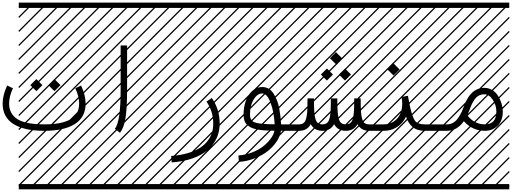

<svg xmlns="http://www.w3.org/2000/svg" viewBox="-142 -990 3877 1453"><path d="M-87.9 -342.8 -43.9 -322.3Q-73.2 -259.3 -73.2 -206.5Q-73.2 -128.9 -11 -88.9Q51.3 -48.8 192.4 -48.8Q287.6 -48.8 346.9 -67.9Q406.2 -86.9 431.6 -121.1Q457 -155.3 457 -206.5Q457 -259.3 427.7 -322.3L471.7 -342.8Q505.9 -268.6 505.9 -206.5Q505.9 -103.5 425.3 -51.8Q344.7 0 192.4 0Q40 0 -41 -52Q-122.1 -104 -122.1 -206.5Q-122.1 -268.6 -87.9 -342.8ZM0 402.8H530.3V442.9H0ZM0 -970.2H530.3V-930.2H0ZM526.9 410.6 533.7 417.5 525.4 425.8 518.6 418.9ZM526.9 304.7 533.7 311.5 419.4 425.8 412.6 418.9ZM526.9 198.7 533.7 205.6 313.5 425.8 306.6 418.9ZM526.9 92.3 533.7 99.1 207.5 425.8 200.7 418.9ZM526.9 -13.2 533.7 -6.3 101.6 425.8 94.7 418.9ZM526.9 -119.1 533.7 -112.3 3.4 418 -3.4 411.1ZM526.9 -225.6 533.7 -218.8 3.4 311.5 -3.4 304.7ZM526.9 -331.5 533.7 -324.7 3.4 205.6 -3.4 198.7ZM526.9 -438 533.7 -431.2 3.4 99.1 -3.4 92.3ZM526.9 -543.5 533.7 -536.6 3.4 -6.3 -3.4 -13.2ZM526.9 -649.4 533.7 -642.6 3.4 -112.3 -3.4 -119.1ZM526.9 -755.9 533.7 -749 3.4 -218.8 -3.4 -225.6ZM526.9 -861.8 533.7 -855 3.4 -324.7 -3.4 -331.5ZM516.6 -958 523.4 -951.2 3.4 -431.2 -3.4 -438ZM411.1 -958 418 -951.2 3.4 -536.6 -3.4 -543.5ZM305.2 -958 312 -951.2 3.4 -642.6 -3.4 -649.4ZM198.7 -958 205.6 -951.2 3.4 -749 -3.4 -755.9ZM92.3 -958 99.1 -951.2 3.4 -855 -3.4 -861.8ZM224.1 -345.7 270 -391.6 315.9 -345.7 270 -300.3ZM87.4 -345.7 133.3 -391.6 179.2 -345.7 133.3 -300.3Z M765.6 15.1 727.5 -15.1Q771 -69.8 771 -309.6V-646H819.8V-309.6Q819.8 -174.3 808.1 -98.6Q796.4 -22.9 765.6 15.1ZM530.3 402.8H1060.5V442.9H530.3ZM530.3 -970.2H1060.5V-930.2H530.3ZM1057.1 410.6 1064 417.5 1055.7 425.8 1048.8 418.9ZM1057.1 304.7 1064 311.5 949.7 425.8 942.9 418.9ZM1057.1 198.7 1064 205.6 843.8 425.8 836.9 418.9ZM1057.1 92.3 1064 99.1 737.8 425.8 731 418.9ZM1057.1 -13.2 1064 -6.3 631.8 425.8 625 418.9ZM1057.1 -119.1 1064 -112.3 533.7 418 526.9 411.1ZM1057.1 -225.6 1064 -218.8 533.7 311.5 526.9 304.7ZM1057.1 -331.5 1064 -324.7 533.7 205.6 526.9 198.7ZM1057.1 -438 1064 -431.2 533.7 99.1 526.9 92.3ZM1057.1 -543.5 1064 -536.6 533.7 -6.3 526.9 -13.2ZM1057.1 -649.4 1064 -642.6 533.7 -112.3 526.9 -119.1ZM1057.1 -755.9 1064 -749 533.7 -218.8 526.9 -225.6ZM1057.1 -861.8 1064 -855 533.7 -324.7 526.9 -331.5ZM1046.9 -958 1053.7 -951.2 533.7 -431.2 526.9 -438ZM941.4 -958 948.2 -951.2 533.7 -536.6 526.9 -543.5ZM835.4 -958 842.3 -951.2 533.7 -642.6 526.9 -649.4ZM729 -958 735.8 -951.2 533.7 -749 526.9 -755.9ZM622.6 -958 629.4 -951.2 533.7 -855 526.9 -861.8Z M1420.9 -221.2 1460.9 -248.5Q1520.5 -162.6 1520.5 -54.2Q1520.5 2.9 1499 52Q1477.5 101.1 1434.6 140.9Q1391.6 180.7 1320.8 206.5Q1250 232.4 1157.2 239.3L1153.3 190.4Q1222.7 185.1 1277.6 169.2Q1332.5 153.3 1368.4 130.6Q1404.3 107.9 1428 77.6Q1451.7 47.4 1461.7 14.9Q1471.7 -17.6 1471.7 -54.2Q1471.7 -147 1420.9 -221.2ZM1060.5 402.8H1590.8V442.9H1060.5ZM1060.5 -970.2H1590.8V-930.2H1060.5ZM1587.4 410.6 1594.2 417.5 1585.9 425.8 1579.1 418.9ZM1587.4 304.7 1594.2 311.5 1480 425.8 1473.1 418.9ZM1587.4 198.7 1594.2 205.6 1374 425.8 1367.2 418.9ZM1587.4 92.3 1594.2 99.1 1268.1 425.8 1261.2 418.9ZM1587.4 -13.2 1594.2 -6.3 1162.1 425.8 1155.3 418.9ZM1587.4 -119.1 1594.2 -112.3 1064 418 1057.1 411.1ZM1587.4 -225.6 1594.2 -218.8 1064 311.5 1057.1 304.7ZM1587.4 -331.5 1594.2 -324.7 1064 205.6 1057.1 198.7ZM1587.4 -438 1594.2 -431.2 1064 99.1 1057.1 92.3ZM1587.4 -543.5 1594.2 -536.6 1064 -6.3 1057.1 -13.2ZM1587.4 -649.4 1594.2 -642.6 1064 -112.3 1057.1 -119.1ZM1587.4 -755.9 1594.2 -749 1064 -218.8 1057.1 -225.6ZM1587.4 -861.8 1594.2 -855 1064 -324.7 1057.1 -331.5ZM1577.1 -958 1584 -951.2 1064 -431.2 1057.1 -438ZM1471.7 -958 1478.5 -951.2 1064 -536.6 1057.1 -543.5ZM1365.7 -958 1372.6 -951.2 1064 -642.6 1057.1 -649.4ZM1259.3 -958 1266.1 -951.2 1064 -749 1057.1 -755.9ZM1152.8 -958 1159.7 -951.2 1064 -855 1057.1 -861.8Z M1936.5 -49.3Q1932.1 -142.1 1905.5 -212.4Q1878.9 -282.7 1842.8 -282.7Q1805.7 -282.7 1777.8 -237.8Q1750 -192.9 1750 -122.6Q1750 -104 1754.9 -92.3Q1759.8 -80.6 1770.8 -71.8Q1781.7 -63 1804.2 -58.6Q1826.7 -54.2 1857.2 -52Q1887.7 -49.8 1936.5 -49.3ZM2121.1 -48.8V0H1984.4Q1978.5 40 1952.1 80.1Q1925.8 120.1 1885 152.8Q1844.2 185.5 1786.6 208Q1729 230.5 1666 235.4L1662.1 186.5Q1716.8 182.6 1766.4 163.3Q1815.9 144 1850.1 116.9Q1884.3 89.8 1906.7 59.1Q1929.2 28.3 1935.1 -0.5Q1895 -1 1867.4 -2.7Q1839.8 -4.4 1811 -9Q1782.2 -13.7 1763.9 -22Q1745.6 -30.3 1730.2 -43.5Q1714.8 -56.6 1708 -76.4Q1701.2 -96.2 1701.2 -122.6Q1701.2 -175.8 1716.6 -222.4Q1731.9 -269 1764.9 -300.3Q1797.9 -331.5 1842.8 -331.5Q1869.6 -331.5 1891.8 -318.1Q1914.1 -304.7 1928.7 -281Q1943.4 -257.3 1954.3 -229.5Q1965.3 -201.7 1971.4 -168.2Q1977.5 -134.8 1980.7 -106.4Q1983.9 -78.1 1985.4 -48.8ZM1590.8 402.8H2121.1V442.9H1590.8ZM1590.8 -970.2H2121.1V-930.2H1590.8ZM2117.7 410.6 2124.5 417.5 2116.2 425.8 2109.4 418.9ZM2117.7 304.7 2124.5 311.5 2010.3 425.8 2003.4 418.9ZM2117.7 198.7 2124.5 205.6 1904.3 425.8 1897.5 418.9ZM2117.7 92.3 2124.5 99.1 1798.3 425.8 1791.5 418.9ZM2117.7 -13.2 2124.5 -6.3 1692.4 425.8 1685.5 418.9ZM2117.7 -119.1 2124.5 -112.3 1594.2 418 1587.4 411.1ZM2117.7 -225.6 2124.5 -218.8 1594.2 311.5 1587.4 304.7ZM2117.7 -331.5 2124.5 -324.7 1594.2 205.6 1587.4 198.7ZM2117.7 -438 2124.5 -431.2 1594.2 99.1 1587.4 92.3ZM2117.7 -543.5 2124.5 -536.6 1594.2 -6.3 1587.4 -13.2ZM2117.7 -649.4 2124.5 -642.6 1594.2 -112.3 1587.4 -119.1ZM2117.7 -755.9 2124.5 -749 1594.2 -218.8 1587.4 -225.6ZM2117.7 -861.8 2124.5 -855 1594.2 -324.7 1587.4 -331.5ZM2107.4 -958 2114.3 -951.2 1594.2 -431.2 1587.4 -438ZM2002 -958 2008.8 -951.2 1594.2 -536.6 1587.4 -543.5ZM1896 -958 1902.8 -951.2 1594.2 -642.6 1587.4 -649.4ZM1789.6 -958 1796.4 -951.2 1594.2 -749 1587.4 -755.9ZM1683.1 -958 1689.9 -951.2 1594.2 -855 1587.4 -861.8Z M2422.9 -425.8 2468.8 -471.7 2514.6 -425.8 2468.8 -380.4ZM2286.1 -425.8 2332 -471.7 2377.9 -425.8 2332 -380.4ZM2354.5 -549.3 2400.4 -595.2 2446.3 -549.3 2400.4 -503.9ZM2121.1 -48.8Q2151.4 -48.8 2164.8 -69.1Q2178.2 -89.4 2182.6 -141.1Q2185.1 -170.9 2185.1 -245.1H2233.9Q2233.9 -176.3 2236.8 -140.6Q2241.2 -88.9 2254.4 -68.8Q2267.6 -48.8 2297.9 -48.8Q2328.1 -48.8 2341.6 -69.1Q2355 -89.4 2359.4 -141.1Q2361.8 -170.9 2361.8 -245.1H2410.6Q2410.6 -176.3 2413.6 -140.6Q2418 -88.9 2431.2 -68.8Q2444.3 -48.8 2474.6 -48.8Q2504.9 -48.8 2518.3 -69.1Q2531.7 -89.4 2536.1 -141.1Q2538.6 -170.9 2538.6 -245.1H2587.4Q2587.4 -176.3 2590.3 -140.6Q2594.7 -88.9 2607.9 -68.8Q2621.1 -48.8 2651.4 -48.8V0Q2590.8 0 2563 -50.3Q2536.1 0 2474.6 0Q2414.1 0 2386.2 -50.3Q2359.4 0 2297.9 0Q2237.3 0 2209.5 -50.3Q2182.6 0 2121.1 0Q2110.8 0 2103.8 -7.1Q2096.7 -14.2 2096.7 -24.4Q2096.7 -34.7 2103.8 -41.7Q2110.8 -48.8 2121.1 -48.8ZM2121.1 402.8H2651.4V442.9H2121.1ZM2121.1 -970.2H2651.4V-930.2H2121.1ZM2647.9 410.6 2654.8 417.5 2646.5 425.8 2639.6 418.9ZM2647.9 304.7 2654.8 311.5 2540.5 425.8 2533.7 418.9ZM2647.9 198.7 2654.8 205.6 2434.6 425.8 2427.7 418.9ZM2647.9 92.3 2654.8 99.1 2328.6 425.8 2321.8 418.9ZM2647.9 -13.2 2654.8 -6.3 2222.7 425.8 2215.8 418.9ZM2647.9 -119.1 2654.8 -112.3 2124.5 418 2117.7 411.1ZM2647.9 -225.6 2654.8 -218.8 2124.5 311.5 2117.7 304.7ZM2647.9 -331.5 2654.8 -324.7 2124.5 205.6 2117.7 198.7ZM2647.9 -438 2654.8 -431.2 2124.5 99.1 2117.7 92.3ZM2647.9 -543.5 2654.8 -536.6 2124.5 -6.3 2117.7 -13.2ZM2647.9 -649.4 2654.8 -642.6 2124.5 -112.3 2117.7 -119.1ZM2647.9 -755.9 2654.8 -749 2124.5 -218.8 2117.7 -225.6ZM2647.9 -861.8 2654.8 -855 2124.5 -324.7 2117.7 -331.5ZM2637.7 -958 2644.5 -951.2 2124.5 -431.2 2117.7 -438ZM2532.2 -958 2539.1 -951.2 2124.5 -536.6 2117.7 -543.5ZM2426.3 -958 2433.1 -951.2 2124.5 -642.6 2117.7 -649.4ZM2319.8 -958 2326.7 -951.2 2124.5 -749 2117.7 -755.9ZM2213.4 -958 2220.2 -951.2 2124.5 -855 2117.7 -861.8Z M2790.5 -463.9 2836.4 -509.8 2882.3 -463.9 2836.4 -418.5ZM2651.4 -48.8H2761.2Q2822.3 -48.8 2862.1 -91.1Q2901.9 -133.3 2901.9 -206.5Q2901.9 -228.5 2897 -256.3L2944.8 -265.1Q2955.6 -207.5 2960.9 -183.1Q2979 -100.6 2999.8 -74.7Q3020.5 -48.8 3071.8 -48.8H3181.6V0H3071.8Q3016.6 0 2982.9 -26.6Q2949.2 -53.2 2930.7 -107.4Q2907.2 -56.6 2862.1 -28.3Q2816.9 0 2761.2 0H2651.4Q2641.1 0 2634 -7.1Q2627 -14.2 2627 -24.4Q2627 -34.7 2634 -41.7Q2641.1 -48.8 2651.4 -48.8ZM2651.4 402.8H3181.6V442.9H2651.4ZM2651.4 -970.2H3181.6V-930.2H2651.4ZM3178.2 410.6 3185.1 417.5 3176.8 425.8 3169.9 418.9ZM3178.2 304.7 3185.1 311.5 3070.8 425.8 3064 418.9ZM3178.2 198.7 3185.1 205.6 2964.8 425.8 2958 418.9ZM3178.2 92.3 3185.1 99.1 2858.9 425.8 2852.1 418.9ZM3178.2 -13.2 3185.1 -6.3 2752.9 425.8 2746.1 418.9ZM3178.2 -119.1 3185.1 -112.3 2654.8 418 2647.9 411.1ZM3178.2 -225.6 3185.1 -218.8 2654.8 311.5 2647.9 304.7ZM3178.2 -331.5 3185.1 -324.7 2654.8 205.6 2647.9 198.7ZM3178.2 -438 3185.1 -431.2 2654.8 99.1 2647.9 92.3ZM3178.2 -543.5 3185.1 -536.6 2654.8 -6.3 2647.9 -13.2ZM3178.2 -649.4 3185.1 -642.6 2654.8 -112.3 2647.9 -119.1ZM3178.2 -755.9 3185.1 -749 2654.8 -218.8 2647.9 -225.6ZM3178.2 -861.8 3185.1 -855 2654.8 -324.7 2647.9 -331.5ZM3168 -958 3174.8 -951.2 2654.8 -431.2 2647.9 -438ZM3062.5 -958 3069.3 -951.2 2654.8 -536.6 2647.9 -543.5ZM2956.5 -958 2963.4 -951.2 2654.8 -642.6 2647.9 -649.4ZM2850.1 -958 2856.9 -951.2 2654.8 -749 2647.9 -755.9ZM2743.7 -958 2750.5 -951.2 2654.8 -855 2647.9 -861.8Z M3181.6 -48.8H3239.7Q3266.1 -48.8 3287.8 -61.5Q3309.6 -74.2 3325.7 -98.4Q3341.8 -122.6 3351.3 -142.8Q3360.8 -163.1 3372.1 -192.9Q3420.9 -325.2 3523.4 -325.2Q3556.6 -325.2 3584.5 -307.6Q3612.3 -290 3628.7 -262.5Q3645 -234.9 3654.1 -204.6Q3663.1 -174.3 3663.1 -146Q3663.1 -75.7 3623.8 -37.8Q3584.5 0 3527.3 0Q3433.6 0 3368.2 -72.8Q3316.9 0 3239.7 0H3181.6Q3171.4 0 3164.3 -7.1Q3157.2 -14.2 3157.2 -24.4Q3157.2 -34.7 3164.3 -41.7Q3171.4 -48.8 3181.6 -48.8ZM3394 -118.2Q3446.8 -48.8 3527.3 -48.8Q3614.3 -48.8 3614.3 -146Q3614.3 -193.8 3586.9 -235.1Q3559.6 -276.4 3523.4 -276.4Q3485.4 -276.4 3461.2 -251.2Q3437 -226.1 3418 -176.3Q3405.3 -141.6 3394 -118.2ZM3181.6 402.8H3711.9V442.9H3181.6ZM3181.6 -970.2H3711.9V-930.2H3181.6ZM3708.5 410.6 3715.3 417.5 3707 425.8 3700.2 418.9ZM3708.5 304.7 3715.3 311.5 3601.1 425.8 3594.2 418.9ZM3708.5 198.7 3715.3 205.6 3495.1 425.8 3488.3 418.9ZM3708.5 92.3 3715.3 99.1 3389.2 425.8 3382.3 418.9ZM3708.5 -13.2 3715.3 -6.3 3283.2 425.8 3276.4 418.9ZM3708.5 -119.1 3715.3 -112.3 3185.1 418 3178.2 411.1ZM3708.5 -225.6 3715.3 -218.8 3185.1 311.5 3178.2 304.7ZM3708.5 -331.5 3715.3 -324.7 3185.1 205.6 3178.2 198.7ZM3708.5 -438 3715.3 -431.2 3185.1 99.1 3178.2 92.3ZM3708.5 -543.5 3715.3 -536.6 3185.1 -6.3 3178.2 -13.2ZM3708.5 -649.4 3715.3 -642.6 3185.1 -112.3 3178.2 -119.1ZM3708.5 -755.9 3715.3 -749 3185.1 -218.8 3178.2 -225.6ZM3708.5 -861.8 3715.3 -855 3185.1 -324.7 3178.2 -331.5ZM3698.2 -958 3705.1 -951.2 3185.1 -431.2 3178.2 -438ZM3592.8 -958 3599.6 -951.2 3185.1 -536.6 3178.2 -543.5ZM3486.8 -958 3493.7 -951.2 3185.1 -642.6 3178.2 -649.4ZM3380.4 -958 3387.2 -951.2 3185.1 -749 3178.2 -755.9ZM3273.9 -958 3280.8 -951.2 3185.1 -855 3178.2 -861.8Z"/></svg>

Font: AzarMehrMSRS3
Style: Regular
Weight: 1
Designer: Amin Abedi
Version: Version 1.00